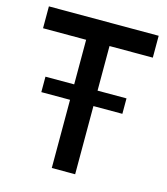

<svg xmlns="http://www.w3.org/2000/svg" viewBox="-106 -783 754 865"><g transform="rotate(15 271.0 -350.0)"><path d="M325 -598V-390H460V-318H325V0H216V-318H82V-390H216V-598H15V-700H527V-598Z"/></g></svg>

Font: Cabin Medium
Style: Regular
Weight: 500
Designer: Pablo Impallari
Foundry: Pablo Impallari. http://www.impallari.com Igino Marini. http://www.ikern.com
Version: Version 2.200